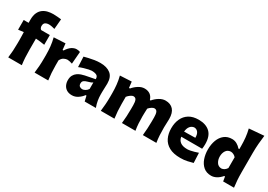

<svg xmlns="http://www.w3.org/2000/svg" viewBox="12 -1776 3798 2716"><g transform="rotate(30 1911.0 -418.0)"><path d="M93.8 0Q101.6 -60.1 105.2 -116.9Q108.9 -173.8 108.9 -244.6V-300.8Q108.9 -327.1 107.9 -357.2Q106.9 -387.2 106 -419.9L19 -408.7V-567.4H99.6Q99.1 -580.6 99.1 -593.3Q99.1 -606 99.1 -618.2Q99.1 -687.5 119.9 -732.4Q140.6 -777.3 175.5 -803Q210.4 -828.6 253.9 -838.9Q297.4 -849.1 343.3 -849.1Q376 -849.1 414.8 -845.5Q453.6 -841.8 472.2 -839.4L458 -674.8Q438 -681.6 409.7 -686.8Q381.3 -691.9 366.2 -691.9Q326.2 -691.9 302.7 -676Q279.3 -660.2 279.3 -619.1Q279.3 -605 286.1 -589.1Q293 -573.2 306.2 -567.4H445.8V-408.7Q407.7 -415 371.8 -419.4Q335.9 -423.8 300.8 -425.8V-244.6Q300.8 -173.8 304.2 -116.9Q307.6 -60.1 315.9 0Z M524.4 0Q531.7 -60.1 535.9 -116.9Q540 -173.8 540 -244.6V-300.8Q540 -366.2 533.2 -432.4Q526.4 -498.5 508.8 -567.4L696.8 -577.1L707.5 -475.1H722.7Q760.3 -534.2 799.8 -559.1Q839.4 -584 876 -584Q887.7 -584 903.8 -581.8Q919.9 -579.6 934.6 -572.8L918.5 -373.5Q897.5 -380.4 875 -385.5Q852.5 -390.6 838.4 -390.6Q813 -390.6 782.7 -375.7Q752.4 -360.8 731 -319.3V-233.9Q731 -171.4 734.9 -115.7Q738.8 -60.1 747.1 0Z M1140.1 14.6Q1087.9 14.6 1053.5 -6.8Q1019 -28.3 1002 -64.2Q984.9 -100.1 984.9 -143.1Q984.9 -191.9 1002.7 -223.9Q1020.5 -255.9 1048.3 -275.4Q1076.2 -294.9 1106.2 -304.9Q1136.2 -314.9 1160.2 -319.8L1320.3 -351.1Q1322.3 -394.5 1293.9 -410.9Q1265.6 -427.2 1211.9 -427.2Q1198.2 -427.2 1165.8 -420.4Q1133.3 -413.6 1093.5 -401.6Q1053.7 -389.6 1018.1 -374.5L1010.7 -541.5Q1038.6 -548.8 1079.8 -558.8Q1121.1 -568.8 1169.2 -576.4Q1217.3 -584 1265.1 -584Q1370.1 -584 1431.9 -535.6Q1493.7 -487.3 1493.7 -378.4Q1493.7 -350.6 1491.5 -310.8Q1489.3 -271 1489.3 -240.2V-198.7Q1489.3 -154.8 1497.1 -105Q1504.9 -55.2 1525.4 0H1342.8L1322.8 -85.4H1309.6Q1282.7 -46.9 1237.3 -16.1Q1191.9 14.6 1140.1 14.6ZM1225.1 -132.8Q1246.1 -132.8 1272 -147.5Q1297.9 -162.1 1314.5 -189V-294.4Q1305.2 -287.1 1289.1 -279.8Q1272.9 -272.5 1232.4 -261.7Q1205.6 -254.9 1184.1 -240Q1162.6 -225.1 1162.6 -192.9Q1162.6 -160.6 1181.2 -146.7Q1199.7 -132.8 1225.1 -132.8Z M2293 0Q2298.8 -60.1 2302.2 -115.7Q2305.7 -171.4 2305.7 -233.9V-297.9Q2305.7 -354.5 2292.5 -382.3Q2279.3 -410.2 2245.6 -410.2Q2228.5 -410.2 2203.4 -393.8Q2178.2 -377.4 2159.2 -354.5Q2158.2 -325.2 2156.7 -292Q2155.3 -258.8 2155.3 -231.9Q2155.3 -165.5 2158.7 -111.3Q2162.1 -57.1 2171.9 0H1951.2Q1957.5 -60.1 1960.7 -115.7Q1963.9 -171.4 1963.9 -233.9V-297.9Q1963.9 -354.5 1950.9 -382.3Q1938 -410.2 1903.8 -410.2Q1885.7 -410.2 1858.6 -391.1Q1831.5 -372.1 1812.5 -347.7V-233.9Q1812.5 -171.4 1816.4 -115.7Q1820.3 -60.1 1828.6 0H1606Q1613.3 -60.1 1617.4 -116.9Q1621.6 -173.8 1621.6 -244.6V-300.8Q1621.6 -366.2 1614.7 -432.4Q1607.9 -498.5 1590.3 -567.4L1778.3 -577.1L1789.6 -479.5H1805.2Q1840.3 -522.5 1889.2 -553.2Q1938 -584 1987.3 -584Q2041 -584 2077.9 -558.1Q2114.7 -532.2 2131.3 -479H2143.6Q2179.7 -523.4 2229.7 -553.7Q2279.8 -584 2329.1 -584Q2411.1 -584 2456.5 -533.7Q2502 -483.4 2502 -382.3Q2502 -345.2 2499.8 -310.1Q2497.6 -274.9 2497.6 -244.6Q2497.6 -173.8 2500.7 -116.9Q2503.9 -60.1 2513.7 0Z M2911.1 15.6Q2798.8 15.6 2728.3 -22.9Q2657.7 -61.5 2624.8 -129.4Q2591.8 -197.3 2591.8 -285.2Q2591.8 -372.6 2622.6 -439.9Q2653.3 -507.3 2715.1 -545.7Q2776.9 -584 2870.1 -584Q2989.3 -584 3055.4 -522Q3121.6 -460 3121.6 -330.1Q3121.6 -306.2 3119.9 -288.1Q3118.2 -270 3115.7 -252H2774.9Q2782.2 -198.7 2821.3 -169.7Q2860.4 -140.6 2935.5 -140.6Q2955.1 -140.6 2984.1 -146.2Q3013.2 -151.9 3045.4 -160.9Q3077.6 -169.9 3105.5 -180.2L3112.8 -18.1Q3077.1 -8.8 3027.3 3.4Q2977.5 15.6 2911.1 15.6ZM2955.1 -337.9Q2956.1 -394.5 2933.3 -425.3Q2910.6 -456.1 2872.1 -458Q2832 -455.6 2805.2 -423.6Q2778.3 -391.6 2773.4 -334.5Z M3414.6 15.6Q3337.9 15.6 3288.3 -26.6Q3238.8 -68.8 3214.8 -137.2Q3190.9 -205.6 3190.9 -284.7Q3190.9 -369.1 3216.3 -436.8Q3241.7 -504.4 3292 -544.2Q3342.3 -584 3416.5 -584Q3458.5 -584 3494.9 -564Q3531.2 -543.9 3559.6 -510.7H3574.2V-560.5Q3574.2 -629.4 3567.6 -695.8Q3561 -762.2 3543.9 -830.6L3786.6 -850.6Q3777.8 -783.7 3771.7 -711.4Q3765.6 -639.2 3765.6 -560.5V-244.6Q3765.6 -173.8 3769.5 -116.9Q3773.4 -60.1 3781.7 0H3604.5L3592.3 -74.2H3579.1Q3541.5 -29.8 3499 -7.1Q3456.5 15.6 3414.6 15.6ZM3489.3 -145.5Q3541.5 -149.9 3574.2 -201.2V-377.4Q3557.1 -397.5 3534.7 -408.4Q3512.2 -419.4 3489.7 -419.9Q3438 -417.5 3412.1 -377.9Q3386.2 -338.4 3386.2 -282.7Q3386.2 -230 3411.9 -189Q3437.5 -147.9 3489.3 -145.5Z"/></g></svg>

Font: Pinar DS1 ExtraBold
Style: Regular
Weight: 800
Designer: Amin Abedi
Version: Version 3.000